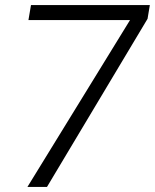

<svg xmlns="http://www.w3.org/2000/svg" viewBox="-20 -736 610 756"><path d="M570 -716 561 -662 165 0H88L492 -657H92L102 -716Z"/></svg>

Font: SVN-Poppins Light
Style: Italic
Weight: 300
Italic angle: -10°
Designer: Ninad Kale (Devanagari), Jonny Pinhorn (Latin)
Foundry: Indian Type Foundry
Version: Version 3.002 2017; ttfautohint (v1.8.3)